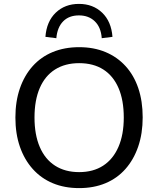

<svg xmlns="http://www.w3.org/2000/svg" viewBox="-20 -956 811 985"><path d="M386 9Q311 9 251 -16Q191 -41 148 -89Q105 -137 82 -203.5Q59 -270 59 -353Q59 -436 82 -502.5Q105 -569 147.5 -616.5Q190 -664 250.5 -689Q311 -714 386 -714Q461 -714 521 -689Q581 -664 624 -617Q667 -570 689.5 -503.5Q712 -437 712 -354Q712 -271 689 -204Q666 -137 623.5 -89Q581 -41 521 -16Q461 9 386 9ZM386 -73Q458 -73 509 -106Q560 -139 587.5 -202Q615 -265 615 -353Q615 -442 588 -504.5Q561 -567 510 -599.5Q459 -632 386 -632Q314 -632 262.5 -599.5Q211 -567 184 -504.5Q157 -442 157 -353Q157 -265 184 -202Q211 -139 262.5 -106Q314 -73 386 -73ZM269 -760 213 -767Q219 -846 266 -891Q313 -936 385 -936Q457 -936 504 -891Q551 -846 557 -767L502 -760Q498 -816 466.5 -846.5Q435 -877 385 -877Q334 -877 304 -846.5Q274 -816 269 -760Z"/></svg>

Font: Nunito Sans 12pt ExtraLight 12pt Medium
Style: Regular
Weight: 500
Version: Version 3.101;gftools[0.9.27]